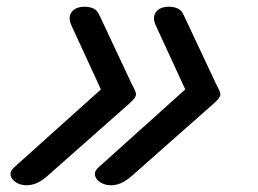

<svg xmlns="http://www.w3.org/2000/svg" viewBox="-20 -534 765 569"><path d="M59 15Q41 15 27.5 6.5Q14 -2 11.5 -14.5Q9 -27 23 -39L279 -269L191 -460Q181 -483 192.5 -498.5Q204 -514 231 -514Q246 -514 257.5 -508.5Q269 -503 276 -486L370 -286Q377 -273 380 -266Q383 -259 383 -254Q383 -247 374 -237.5Q365 -228 345 -211L121 -13Q104 2 89 8.5Q74 15 59 15ZM309 15Q291 15 277.5 6.5Q264 -2 261.5 -14.5Q259 -27 273 -39L529 -269L441 -460Q431 -483 442.5 -498.5Q454 -514 481 -514Q496 -514 507.5 -508.5Q519 -503 526 -486L620 -286Q627 -273 630 -266Q633 -259 633 -254Q633 -247 624 -237.5Q615 -228 595 -211L371 -13Q354 2 339 8.5Q324 15 309 15Z"/></svg>

Font: Playwrite HR
Style: Regular
Weight: 400
Designer: Veronika Burian, José Scaglione
Foundry: TypeTogether
Version: Version 1.002